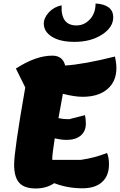

<svg xmlns="http://www.w3.org/2000/svg" viewBox="-20 -1041 679 1087"><path d="M402 -804Q320 -804 274 -833Q228 -862 228 -907Q228 -940 256.5 -971Q285 -1002 329 -1011Q323 -897 413 -897Q457 -897 489 -931.5Q521 -966 521 -1021Q568 -1019 594.5 -999.5Q621 -980 621 -943Q621 -886 557.5 -845Q494 -804 402 -804ZM182 26Q118 26 89 -6Q60 -38 60 -109Q60 -187 123 -546L70 -653Q183 -726 276 -726Q335 -726 349 -670Q456 -677 631 -721Q639 -684 639 -656Q639 -580 588 -536.5Q537 -493 448 -493Q402 -493 336 -510Q326 -453 311 -372Q341 -366 371 -366L461 -389Q466 -369 466 -341Q466 -298 437 -273.5Q408 -249 357 -249Q327 -249 290 -258Q276 -169 276 -144V-136H438Q515 -147 586 -175Q597 -149 597 -111Q597 -46 558 -10.5Q519 25 447 25Q362 25 287 -4Q243 26 182 26Z"/></svg>

Font: Lemonada
Style: Bold
Weight: 700
Designer: Mohamed Gaber (Arabic), Eduardo Tunni (Latin)
Foundry: Kief Type Foundry
Version: Version 4.004